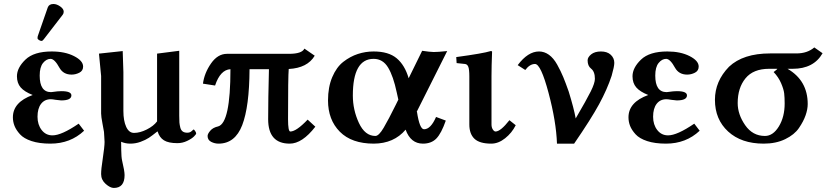

<svg xmlns="http://www.w3.org/2000/svg" viewBox="-20 -700 4121 952"><path d="M245.1 -680.2Q261.2 -680.2 278.6 -668Q295.9 -655.8 295.9 -642.1Q295.9 -633.3 291 -627L196.8 -504.9Q190.9 -497.1 186 -497.1Q180.2 -497.1 173.1 -501.5Q166 -505.9 166 -511.2Q166 -517.1 167 -520L216.8 -663.1Q223.1 -680.2 245.1 -680.2ZM166 -121.1Q166 -82 186.5 -55.4Q207 -28.8 240.2 -28.8Q285.2 -28.8 370.1 -86.9L397 -51.8Q329.1 12.2 230 12.2Q174.8 12.2 136.5 -0.5Q98.1 -13.2 79.1 -34.2Q60.1 -55.2 52 -75.7Q43.9 -96.2 43.9 -118.2Q43.9 -193.4 142.1 -229Q101.1 -245.1 82.5 -266.6Q64 -288.1 64 -321.8Q64 -363.8 106 -404.3Q147.9 -444.8 236.8 -444.8Q301.8 -444.8 346.9 -421.9Q392.1 -398.9 392.1 -370.1Q392.1 -349.1 373.5 -339.6Q355 -330.1 335 -330.1Q293.9 -330.1 274.9 -363.8Q251 -407.7 231 -408.2Q210 -408.2 193.4 -387.7Q176.8 -367.2 176.8 -325.2Q176.8 -243.2 232.9 -243.2Q235.8 -244.1 241.2 -244.1Q267.1 -248 284.2 -248Q334 -248 334 -227.1Q334 -202.1 283.2 -202.1Q280.3 -202.1 269.5 -203.6Q258.8 -205.1 255.9 -205.1Q239.7 -208 231.9 -208Q201.2 -208 183.6 -185.1Q166 -162.1 166 -121.1Z M759.8 -47.9Q734.9 -27.8 718.3 -16.8Q701.7 -5.9 677 3.2Q652.3 12.2 626.5 12.2Q601.6 12.2 580.6 2.9Q580.6 7.8 581.1 43.5Q581.5 79.1 585.4 96.2Q597.7 147.9 597.7 168Q597.7 231.9 544.4 231.9Q526.4 231.9 503.9 211.9Q481.4 191.9 481.4 163.1Q481.4 138.2 488.8 91.8Q498.5 26.9 498.5 3.9Q498.5 -3.9 497.1 -21.5Q495.6 -39.1 495.6 -45.9Q494.6 -53.7 488 -87.9Q481.4 -122.1 481.4 -137.2V-323.2L470.7 -434.1L588.4 -446.8Q591.3 -375 591.8 -342.8V-149.9Q591.8 -101.1 605.7 -71Q619.6 -41 644.5 -41Q674.3 -41 708 -58.1Q741.7 -75.2 758.8 -98.1V-434.1L868.7 -448.2V-126Q868.7 -104 869.6 -92.5Q870.6 -81.1 874 -67.6Q877.4 -54.2 886 -48.1Q894.5 -42 908.4 -42Q922.4 -42 930.4 -50Q938.5 -58.1 939.5 -58.1Q942.4 -58.1 947.5 -50.5Q952.6 -43 952.6 -38.1Q952.6 -34.2 941.7 -23.2Q930.7 -12.2 907.7 -1.2Q884.8 9.8 859.4 9.8Q815.4 9.8 793 -4.2Q770.5 -18.1 761.7 -47.9Z M1412.6 -433.1H1105.5Q1059.6 -433.1 1026.4 -385.5Q993.2 -337.9 986.3 -285.2L1046.4 -275.9Q1072.3 -354 1122.6 -356.9Q1122.6 -89.8 1061.5 -73.2Q1035.6 -67.4 1022.5 -51.8Q1009.3 -36.1 1009.3 -25.9Q1009.3 -5.9 1026.9 3.2Q1044.4 12.2 1063.5 12.2Q1145.5 12.2 1180.9 -79.3Q1216.3 -170.9 1217.3 -356.9H1313.5Q1309.6 -206.1 1309.6 -108.9Q1309.6 12.2 1416.5 12.2Q1478.5 12.2 1543.5 -71.8L1505.4 -106.9Q1449.2 -47.9 1419.4 -47.9Q1408.2 -47.9 1408.2 -108.9Q1408.2 -321.8 1411.6 -357.9Q1504.4 -362.8 1540.5 -423.8L1489.3 -459Q1477.5 -433.1 1412.6 -433.1Z M1955.1 -206.1 1947.3 -241.2Q1930.2 -322.3 1904.3 -365.2Q1878.4 -408.2 1832.5 -408.2Q1729.5 -408.2 1729.5 -226.1Q1729.5 -155.3 1759.5 -90.6Q1789.6 -25.9 1841.3 -25.9Q1858.4 -25.9 1882.3 -66.4Q1906.2 -106.9 1942.4 -180.2ZM1832.5 -444.8Q1906.7 -444.8 1947 -410.9Q1987.3 -377 2006.3 -312L2073.2 -448.2Q2111.3 -442.4 2130.4 -442.1Q2149.4 -441.9 2197.3 -446.8L2045.4 -144L2047.4 -146Q2060.5 -59.1 2082.5 -59.1Q2115.7 -59.1 2142.1 -120.1L2190.4 -102.1Q2168.5 -39.1 2143.8 -13.4Q2119.1 12.2 2077.1 12.2Q2016.1 12.2 1991.2 -57.1Q1933.1 11.7 1833.5 12.2Q1723.6 12.2 1665 -46.9Q1606.4 -106 1606.4 -202.1Q1606.4 -268.1 1627.4 -317.6Q1648.4 -367.2 1682.4 -393.6Q1716.3 -419.9 1754.4 -432.4Q1792.5 -444.8 1832.5 -444.8Z M2307.1 -320.8Q2307.1 -356 2302 -368.9Q2296.9 -381.8 2285.2 -382.8L2244.1 -387.2L2242.2 -417Q2376 -435.1 2413.1 -446.8Q2419.9 -446.8 2419.9 -443.8Q2417 -371.1 2417 -321.3V-83Q2417 -67.9 2423.6 -57.9Q2430.2 -47.9 2437 -47.9Q2461.9 -47.9 2505.9 -104L2537.1 -79.1Q2518.1 -41 2484.6 -14.4Q2451.2 12.2 2416 12.2Q2357.9 12.2 2332.5 -12Q2307.1 -36.1 2307.1 -83Z M3025.9 -388.2Q3025.9 -370.1 3012.7 -324.2Q2990.7 -257.3 2950.7 -183.6Q2910.6 -109.9 2826.7 12.2H2741.7Q2737.8 -97.7 2699.7 -240.2Q2661.6 -382.8 2632.8 -382.8Q2606.9 -382.8 2584.5 -353L2546.9 -377Q2597.7 -444.8 2652.8 -444.8Q2678.7 -444.8 2701.7 -428.5Q2724.6 -412.1 2742.7 -379.6Q2760.7 -347.2 2772.7 -318.1Q2784.7 -289.1 2799.8 -246.1Q2825.7 -162.1 2834.5 -112.8Q2888.7 -205.6 2909.2 -246.8Q2929.7 -288.1 2929.7 -309.1Q2929.7 -345.2 2910.6 -359.9Q2893.6 -373 2893.6 -400.9Q2893.6 -416 2911.1 -430.4Q2928.7 -444.8 2959.7 -444.8Q2990.7 -444.8 3008.3 -428.5Q3025.9 -412.1 3025.9 -388.2Z M3218.3 -121.1Q3218.3 -82 3238.8 -55.4Q3259.3 -28.8 3292.5 -28.8Q3337.4 -28.8 3422.4 -86.9L3449.2 -51.8Q3381.3 12.2 3282.2 12.2Q3227.1 12.2 3188.7 -0.5Q3150.4 -13.2 3131.3 -34.2Q3112.3 -55.2 3104.2 -75.7Q3096.2 -96.2 3096.2 -118.2Q3096.2 -193.4 3194.3 -229Q3153.3 -245.1 3134.8 -266.6Q3116.2 -288.1 3116.2 -321.8Q3116.2 -363.8 3158.2 -404.3Q3200.2 -444.8 3289.1 -444.8Q3354 -444.8 3399.2 -421.9Q3444.3 -398.9 3444.3 -370.1Q3444.3 -349.1 3425.8 -339.6Q3407.2 -330.1 3387.2 -330.1Q3346.2 -330.1 3327.1 -363.8Q3303.2 -407.7 3283.2 -408.2Q3262.2 -408.2 3245.6 -387.7Q3229 -367.2 3229 -325.2Q3229 -243.2 3285.2 -243.2Q3288.1 -244.1 3293.5 -244.1Q3319.3 -248 3336.4 -248Q3386.2 -248 3386.2 -227.1Q3386.2 -202.1 3335.4 -202.1Q3332.5 -202.1 3321.8 -203.6Q3311 -205.1 3308.1 -205.1Q3292 -208 3284.2 -208Q3253.4 -208 3235.8 -185.1Q3218.3 -162.1 3218.3 -121.1Z M3772.9 -25.9Q3813 -25.9 3841.8 -73Q3870.6 -120.1 3870.6 -187Q3870.6 -216.8 3868.2 -237.3Q3865.7 -257.8 3852.8 -287.8Q3839.8 -317.9 3815.9 -342.8Q3835 -356.9 3834 -358.9H3793.9Q3714.8 -358.9 3676.3 -311.5Q3637.7 -264.2 3637.7 -189Q3637.7 -132.8 3674.8 -79.3Q3711.9 -25.9 3772.9 -25.9ZM3594.7 -369.1Q3664.6 -435.1 3798.8 -435.1H3928.7Q3982.9 -435.1 4017.6 -464.8L4058.6 -436Q4014.6 -358.9 3910.6 -358.9H3884.8Q3984.9 -300.8 3984.9 -184.1Q3984.9 -158.2 3974.4 -128.2Q3963.9 -98.1 3941.4 -65.2Q3918.9 -32.2 3873.3 -10Q3827.6 12.2 3766.6 12.2Q3655.8 12.2 3590.3 -47.9Q3524.9 -107.9 3524.9 -205.1Q3524.9 -297.4 3594.7 -369.1Z"/></svg>

Font: Linux Libertine
Style: Semibold
Weight: 600
Designer: Philipp H. Poll
Foundry: Philipp H. Poll
Version: Version 5.1.2 ; ttfautohint (v0.9)